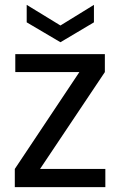

<svg xmlns="http://www.w3.org/2000/svg" viewBox="-20 -771 495 791"><path d="M145 -75H414V0H41V-75L307 -474H43V-548H412V-474ZM367 -679 229 -597 90 -679V-751L229 -666L367 -751Z"/></svg>

Font: A Bank Premium Regular
Style: Regular
Weight: 400
Designer: Ninad Kale (Devanagari), Jonny Pinhorn (Latin), Htun Naung (Myanmar)
Foundry: Indian Type Foundry
Version: 4.004